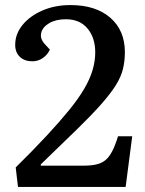

<svg xmlns="http://www.w3.org/2000/svg" viewBox="-20 -738 571 758"><path d="M40 -561Q40 -604 69 -639.5Q98 -675 147.5 -696.5Q197 -718 258 -718Q358 -718 415.5 -668Q473 -618 473 -532Q473 -497 465.5 -466Q458 -435 437.5 -402Q417 -369 379.5 -326.5Q342 -284 283.5 -227Q225 -170 141 -89V-84H310Q340 -84 361 -89Q382 -94 396.5 -106Q411 -118 423 -141Q435 -164 446 -200H502L476 0H51L42 -77Q112 -146 164 -202Q216 -258 253 -303.5Q290 -349 312.5 -387.5Q335 -426 345.5 -461.5Q356 -497 356 -531Q356 -589 325.5 -625.5Q295 -662 240 -662Q201 -662 175 -647Q149 -632 143 -609.5Q137 -587 155 -566L177 -542Q167 -521 148.5 -508.5Q130 -496 108 -496Q77 -496 58.5 -513.5Q40 -531 40 -561Z"/></svg>

Font: Literata 18pt Medium
Style: Italic
Weight: 500
Italic angle: -2°
Designer: Latin by Veronika Burian and Jose Scaglione. Greek by Irene Vlachou. Cyrillic by Vera Evstafieva
Foundry: TypeTogether
Version: Version 3.103;gftools[0.9.29]